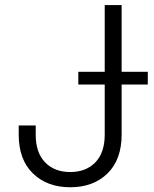

<svg xmlns="http://www.w3.org/2000/svg" viewBox="-20 -748 623 777"><path d="M264.2 9.8Q170.9 9.8 113.3 -46.1Q55.7 -102.1 55.7 -203.1V-240.2H124.5V-203.1Q124.5 -130.4 162.4 -91.1Q200.2 -51.8 264.2 -51.8Q328.1 -51.8 366 -91.1Q403.8 -130.4 403.8 -203.1V-727.5H472.2V-203.1Q472.2 -102.1 415 -46.1Q357.9 9.8 264.2 9.8ZM296.9 -405.8V-457.5H578.1V-405.8Z"/></svg>

Font: Inter 17pt Light
Style: Regular
Weight: 300
Version: Version 4.001;git-66647c0bb